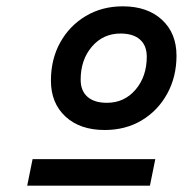

<svg xmlns="http://www.w3.org/2000/svg" viewBox="-20 -682 620 607"><path d="M311 -271Q233 -271 187 -313.5Q141 -356 141 -427Q141 -495 170.5 -548Q200 -601 251.5 -631.5Q303 -662 368 -662Q446 -662 492 -619.5Q538 -577 538 -506Q538 -439 508.5 -385.5Q479 -332 428 -301.5Q377 -271 311 -271ZM318 -357Q373 -357 408.5 -398.5Q444 -440 444 -503Q444 -538 422.5 -557Q401 -576 361 -576Q306 -576 270.5 -534.5Q235 -493 235 -430Q235 -395 256.5 -376Q278 -357 318 -357ZM66 -95 83 -179H471L454 -95Z"/></svg>

Font: Sometype Mono
Style: Bold Italic
Weight: 700
Italic angle: -12°
Monospace: yes
Designer: Ryoichi Tsunekawa
Foundry: Dharma Type
Version: Version 1.000; ttfautohint (v1.8.3)